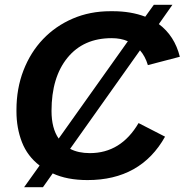

<svg xmlns="http://www.w3.org/2000/svg" viewBox="-20 -745 774 805"><path d="M146 -51Q95 -90 72 -149Q49 -208 49 -278V-284Q49 -374 78.5 -450Q108 -526 160.5 -581Q213 -636 285 -667Q357 -698 443 -698H453Q529 -698 589 -675L625 -725H703L646 -644Q712 -595 734 -507L600 -472Q589 -509 567 -534L274 -121Q308 -103 357 -103Q487 -103 561 -229L672 -172Q570 10 347 10Q261 10 201 -18L160 40H81ZM196 -280Q196 -207 226 -164L516 -572Q487 -585 448 -585Q330 -585 263 -503Q196 -421 196 -280Z"/></svg>

Font: Libra Sans Modern
Style: Bold Italic
Weight: 700
Italic angle: -12°
Foundry: Stefan Peev, Context Ltd
Version: Version 1.000